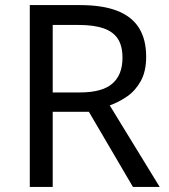

<svg xmlns="http://www.w3.org/2000/svg" viewBox="-20 -734 662 754"><path d="M294 -714Q383 -714 440.5 -691.5Q498 -669 526 -624Q554 -579 554 -511Q554 -454 533 -416Q512 -378 479.5 -355.5Q447 -333 411 -320L607 0H502L329 -295H187V0H97V-714ZM289 -636H187V-371H294Q381 -371 421 -405.5Q461 -440 461 -507Q461 -554 442.5 -582Q424 -610 386 -623Q348 -636 289 -636Z"/></svg>

Font: Noto Sans Devanagari
Style: Regular
Weight: 400
Designer: Jelle Bosma - Monotype Design Team
Foundry: Monotype Imaging Inc.
Version: Version 2.003